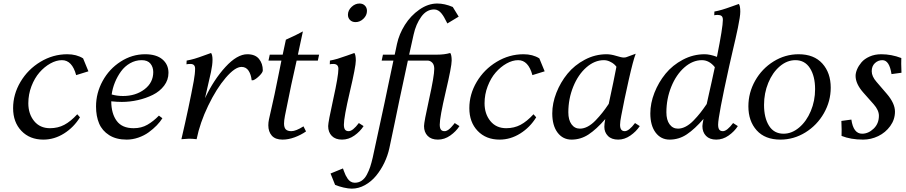

<svg xmlns="http://www.w3.org/2000/svg" viewBox="-20 -804 5234 1109"><path d="M460 -466.8 490.7 -392.1 419.9 -370.1Q396.5 -456.5 337.9 -456.5Q305.2 -456.5 270.8 -437.3Q236.3 -418 208 -385.5Q179.7 -353 161.6 -305.9Q143.6 -258.8 143.6 -207.5Q143.6 -146 177.2 -104.7Q210.9 -63.5 268.6 -63.5Q314.5 -63.5 351.3 -83Q388.2 -102.5 426.3 -144L441.9 -126.5Q406.2 -68.4 349.9 -33Q293.5 2.4 230.5 2.4Q151.9 2.4 103.8 -47.9Q55.7 -98.1 55.7 -179.2Q55.7 -259.3 98.4 -331.3Q141.1 -403.3 213.6 -447Q286.1 -490.7 368.7 -490.7Q421.9 -490.7 460 -466.8Z M897.9 -136.2 918 -121.1Q905.3 -100.6 885.3 -79.8Q865.2 -59.1 839.1 -40Q813 -21 779.3 -9.3Q745.6 2.4 711.4 2.4Q651.4 2.4 610.8 -23.2Q570.3 -48.8 552.5 -90.8Q534.7 -132.8 534.7 -189Q534.7 -266.6 572.8 -336.2Q610.8 -405.8 676.8 -448.2Q742.7 -490.7 818.4 -490.7Q882.8 -490.7 918 -461.2Q953.1 -431.6 953.1 -383.3Q953.1 -342.3 928 -309.1Q902.8 -275.9 862.8 -256.1Q822.8 -236.3 776.4 -225.8Q730 -215.3 683.6 -215.3Q656.7 -215.3 622.6 -218.8Q623 -147.9 654.1 -105.7Q685.1 -63.5 752 -63.5Q796.9 -63.5 831.5 -83.5Q866.2 -103.5 897.9 -136.2ZM798.3 -456.5Q762.7 -456.5 731.4 -438.7Q700.2 -420.9 679 -391.6Q657.7 -362.3 643.8 -328.1Q629.9 -293.9 625 -258.3Q655.8 -249.5 690.4 -249.5Q763.7 -249.5 814.5 -288.1Q865.2 -326.7 865.2 -387.7Q865.2 -416.5 848.9 -436.5Q832.5 -456.5 798.3 -456.5Z M1199.2 -498Q1207.5 -486.3 1207.5 -459Q1207.5 -429.7 1198.7 -388.2Q1190.4 -349.1 1164.1 -236.8Q1214.8 -343.8 1282.2 -417.2Q1349.6 -490.7 1408.7 -490.7Q1454.1 -490.7 1476.1 -463.6Q1498 -436.5 1498 -397.5Q1498 -385.7 1477.8 -365.7Q1457.5 -345.7 1441.9 -340.3H1433.6Q1430.2 -373.5 1415.8 -395.5Q1401.4 -417.5 1375 -417.5Q1337.4 -417.5 1283.7 -354.7Q1230 -292 1182.4 -193.4Q1134.8 -94.7 1115.7 0Q1089.8 -2.9 1072.3 -2.9L1027.8 0Q1072.3 -190.9 1099.1 -335.9Q1106.9 -378.9 1106.9 -407.7Q1106.9 -434.6 1080.1 -434.6Q1065.9 -434.6 1057.1 -432.6L1058.1 -454.1Q1082.5 -458.5 1104.7 -465.1Q1127 -471.7 1157 -482.9Q1187 -494.1 1199.2 -498Z M1823.2 -488.3 1815.9 -454.1H1693.4Q1664.6 -331.1 1626 -135.7Q1620.6 -107.4 1620.6 -90.8Q1620.6 -67.4 1630.6 -56.9Q1640.6 -46.4 1663.1 -46.4Q1689 -46.4 1732.9 -74.2L1747.6 -44.9Q1718.3 -24.4 1682.1 -11Q1646 2.4 1611.8 2.4Q1570.3 2.4 1550 -20.5Q1529.8 -43.5 1529.8 -80.6Q1529.8 -96.7 1533.7 -115.2Q1538.6 -138.2 1549.6 -186Q1560.5 -233.9 1565.9 -259.3Q1571.8 -287.1 1586.7 -361.1Q1601.6 -435.1 1605.5 -454.1H1530.8L1538.1 -488.3H1612.8L1631.3 -574.7Q1691.9 -601.6 1729.5 -622.6L1700.7 -488.3Z M2026.9 -498Q2035.2 -486.8 2035.2 -454.1Q2035.2 -420.4 2000.7 -273.7Q1966.3 -127 1966.3 -84Q1966.3 -64.5 1972.9 -55.4Q1979.5 -46.4 1993.7 -46.4Q2017.6 -46.4 2052.7 -93.3L2080.1 -75.7Q2060.5 -44.9 2027.1 -21.2Q1993.7 2.4 1955.6 2.4Q1917.5 2.4 1896.5 -19Q1875.5 -40.5 1875.5 -75.7Q1875.5 -98.6 1905 -231.9Q1934.6 -365.2 1934.6 -406.2Q1934.6 -434.6 1905.3 -434.6Q1892.6 -434.6 1884.8 -432.6L1885.7 -454.1Q1907.2 -458 1929.7 -464.6Q1952.1 -471.2 1984.4 -482.9Q2016.6 -494.6 2026.9 -498ZM2056.6 -783.7Q2075.7 -783.7 2087.6 -771.7Q2099.6 -759.8 2099.6 -741.2Q2099.6 -715.3 2079.3 -695.8Q2059.1 -676.3 2033.7 -676.3Q2014.2 -676.3 2002 -688.2Q1989.7 -700.2 1989.7 -718.8Q1989.7 -744.1 2010.5 -763.9Q2031.2 -783.7 2056.6 -783.7Z M2029.3 251.5Q2051.8 251.5 2069.3 239.5Q2086.9 227.5 2098.9 204.8Q2110.8 182.1 2118.2 159.9Q2125.5 137.7 2132.8 106.4Q2136.7 90.3 2201.2 -210.4Q2210 -252 2221.7 -308.6Q2233.4 -365.2 2252.4 -454.1H2184.6L2191.9 -488.3H2259.8Q2261.7 -498 2266.4 -518.8Q2271 -539.6 2272.9 -549.8Q2285.2 -606.9 2318.6 -660.2Q2352.1 -713.4 2402.3 -748.5Q2452.6 -783.7 2505.4 -783.7Q2548.3 -783.7 2595.2 -763.7L2629.4 -708L2564 -668.5Q2562 -671.4 2556.2 -683.3Q2550.3 -695.3 2544.7 -705.1Q2539.1 -714.8 2530.5 -725.8Q2522 -736.8 2511 -743.2Q2500 -749.5 2487.8 -749.5Q2443.8 -749.5 2413.1 -707Q2382.3 -664.6 2369.1 -604.5Q2358.4 -556.2 2343.3 -488.3H2503.4Q2547.9 -488.3 2580.6 -498Q2588.9 -486.8 2588.9 -454.1Q2588.9 -420.4 2554.4 -273.7Q2520 -127 2520 -84Q2520 -64.5 2526.6 -55.4Q2533.2 -46.4 2547.4 -46.4Q2551.3 -46.4 2554.9 -47.1Q2558.6 -47.9 2562.7 -50.3Q2566.9 -52.7 2569.8 -54.4Q2572.8 -56.2 2577.1 -60.3Q2581.5 -64.5 2583.5 -66.2Q2585.4 -67.9 2590.1 -73.5Q2594.7 -79.1 2595.7 -80.1Q2596.7 -81.1 2601.6 -86.9L2606.4 -93.3L2633.8 -75.7Q2614.3 -44.9 2580.8 -21.2Q2547.4 2.4 2509.3 2.4Q2471.2 2.4 2450.2 -19Q2429.2 -40.5 2429.2 -75.7Q2429.2 -98.6 2458.7 -231.9Q2488.3 -365.2 2488.3 -406.2Q2488.3 -430.2 2476.6 -442.1Q2464.8 -454.1 2449.7 -454.1H2335.9Q2326.7 -410.6 2286.6 -224.1Q2282.7 -204.6 2260.3 -96.7Q2237.8 11.2 2229 51.8Q2219.7 94.7 2200 136Q2180.2 177.2 2152.6 210.9Q2125 244.6 2088.1 265.1Q2051.3 285.6 2011.7 285.6Q1992.7 285.6 1964.8 279.3Q1937 272.9 1915.5 263.7Q1893.6 210 1889.2 198.2L1960.9 168.9Q1961.9 171.4 1966.8 185.1Q1971.7 198.7 1976.1 207.8Q1980.5 216.8 1988 228Q1995.6 239.3 2006.1 245.4Q2016.6 251.5 2029.3 251.5Z M3095.2 -466.8 3126 -392.1 3055.2 -370.1Q3031.7 -456.5 2973.1 -456.5Q2940.4 -456.5 2906 -437.3Q2871.6 -418 2843.3 -385.5Q2814.9 -353 2796.9 -305.9Q2778.8 -258.8 2778.8 -207.5Q2778.8 -146 2812.5 -104.7Q2846.2 -63.5 2903.8 -63.5Q2949.7 -63.5 2986.6 -83Q3023.4 -102.5 3061.5 -144L3077.1 -126.5Q3041.5 -68.4 2985.1 -33Q2928.7 2.4 2865.7 2.4Q2787.1 2.4 2739 -47.9Q2690.9 -98.1 2690.9 -179.2Q2690.9 -259.3 2733.6 -331.3Q2776.4 -403.3 2848.9 -447Q2921.4 -490.7 3003.9 -490.7Q3057.1 -490.7 3095.2 -466.8Z M3476.1 -116.2Q3424.8 -57.1 3379.4 -27.3Q3334 2.4 3281.2 2.4Q3231 2.4 3200.4 -38.3Q3169.9 -79.1 3169.9 -148.9Q3169.9 -207.5 3193.6 -268.1Q3217.3 -328.6 3257.8 -378.2Q3298.3 -427.7 3357.9 -459.2Q3417.5 -490.7 3483.4 -490.7Q3508.8 -490.7 3539.3 -481.2Q3569.8 -471.7 3582.5 -471.7Q3592.8 -471.7 3598.6 -474.1L3651.9 -493.7Q3637.2 -456.1 3611.6 -342.5Q3585.9 -229 3568.4 -135.7Q3561.5 -101.6 3561.5 -83Q3561.5 -46.4 3588.4 -46.4Q3612.8 -46.4 3647.9 -93.3L3675.3 -75.7Q3654.8 -44.4 3621.1 -21Q3587.4 2.4 3550.8 2.4Q3512.2 2.4 3491.5 -18.8Q3470.7 -40 3470.7 -71.3Q3470.7 -90.8 3476.1 -116.2ZM3496.1 -204.1Q3525.9 -341.3 3540.5 -418.5Q3535.2 -425.8 3526.9 -433.3Q3518.6 -440.9 3502 -448.7Q3485.4 -456.5 3467.8 -456.5Q3414.6 -456.5 3366.9 -414.8Q3319.3 -373 3291 -303.2Q3262.7 -233.4 3262.7 -155.3Q3262.7 -111.3 3281 -86.2Q3299.3 -61 3329.6 -61Q3352.1 -61 3375 -73.2Q3397.9 -85.4 3420.2 -108.6Q3442.4 -131.8 3459.2 -153.1Q3476.1 -174.3 3496.1 -204.1Z M4247.6 -781.2Q4255.9 -770 4255.9 -736.8Q4255.9 -722.2 4252.4 -699.7Q4249 -677.2 4242.2 -643.8Q4235.4 -610.4 4228.5 -580.8Q4221.7 -551.3 4210.4 -502.9Q4199.2 -454.6 4191.9 -421.9Q4127.9 -132.3 4127.9 -84Q4127.9 -64.5 4134.5 -55.4Q4141.1 -46.4 4155.3 -46.4Q4179.2 -46.4 4214.4 -93.3L4241.7 -75.7Q4222.2 -44.9 4188.7 -21.2Q4155.3 2.4 4117.2 2.4Q4079.1 2.4 4058.1 -19Q4037.1 -40.5 4037.1 -75.7Q4037.1 -84.5 4043.5 -117.2Q3993.2 -59.1 3947.5 -28.3Q3901.9 2.4 3847.7 2.4Q3797.4 2.4 3766.8 -38.3Q3736.3 -79.1 3736.3 -148.9Q3736.3 -207.5 3760 -268.1Q3783.7 -328.6 3824.2 -378.2Q3864.7 -427.7 3924.3 -459.2Q3983.9 -490.7 4049.8 -490.7Q4080.6 -490.7 4121.1 -475.6Q4155.3 -646.5 4155.3 -689.5Q4155.3 -705.6 4147.7 -711.7Q4140.1 -717.8 4125.5 -717.8Q4113.3 -717.8 4105.5 -715.8L4106.4 -737.3Q4127.9 -741.2 4150.4 -747.8Q4172.9 -754.4 4205.1 -766.1Q4237.3 -777.8 4247.6 -781.2ZM3896 -61Q3918.5 -61 3941.4 -73.2Q3964.4 -85.4 3986.3 -108.2Q4008.3 -130.9 4025.1 -152.3Q4042 -173.8 4062 -203.1Q4065.9 -220.7 4075.4 -263.7Q4085 -306.6 4090.3 -330.1Q4096.2 -358.4 4108.9 -416Q4076.7 -456.5 4034.2 -456.5Q3981 -456.5 3933.3 -414.8Q3885.7 -373 3857.4 -303.2Q3829.1 -233.4 3829.1 -155.3Q3829.1 -111.3 3847.4 -86.2Q3865.7 -61 3896 -61Z M4592.8 -490.7Q4681.6 -490.7 4730 -437Q4778.3 -383.3 4778.3 -297.4Q4778.3 -219.2 4738.8 -149.9Q4699.2 -80.6 4632.1 -39.1Q4564.9 2.4 4487.8 2.4Q4398.9 2.4 4350.8 -51Q4302.7 -104.5 4302.7 -189.9Q4302.7 -268.6 4341.8 -337.9Q4380.9 -407.2 4448 -449Q4515.1 -490.7 4592.8 -490.7ZM4574.2 -456.5Q4525.9 -456.5 4483.9 -420.7Q4441.9 -384.8 4417.5 -325.2Q4393.1 -265.6 4393.1 -198.2Q4393.1 -123.5 4421.9 -77.6Q4450.7 -31.7 4505.9 -31.7Q4553.7 -31.7 4595.9 -67.4Q4638.2 -103 4663.1 -162.4Q4688 -221.7 4688 -289.1Q4688 -363.8 4658.4 -410.2Q4628.9 -456.5 4574.2 -456.5Z M4959.5 -31.7Q4995.6 -31.7 5026.1 -60.8Q5056.6 -89.8 5056.6 -135.3Q5056.6 -167.5 5026.4 -201.7L4966.3 -269.5Q4921.9 -319.8 4921.9 -365.7Q4921.9 -382.8 4930.4 -403.3Q4939 -423.8 4955.8 -443.8Q4972.7 -463.9 5002.7 -477.3Q5032.7 -490.7 5070.3 -490.7Q5128.9 -490.7 5186 -468.8Q5185.5 -458 5185.5 -435.1Q5185.5 -411.1 5187 -383.8L5129.4 -376Q5117.2 -456.5 5076.7 -456.5Q5051.8 -456.5 5033.4 -439.2Q5015.1 -421.9 5015.1 -392.6Q5015.1 -362.8 5042.5 -331.5L5102.5 -261.7Q5149.4 -207 5149.4 -159.2Q5149.4 -113.8 5122.1 -75.9Q5094.7 -38.1 5052.7 -17.8Q5010.7 2.4 4965.3 2.4Q4894.5 2.4 4840.8 -19Q4840.8 -24.9 4841.1 -37.4Q4841.3 -49.8 4841.3 -56.2Q4841.3 -79.6 4839.8 -105.5L4897.5 -113.3Q4909.2 -31.7 4959.5 -31.7Z"/></svg>

Font: Flanker
Style: Italic
Weight: 400
Italic angle: -12°
Designer: Flanker
Version: Version 2.027